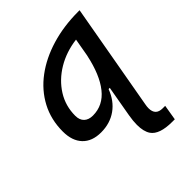

<svg xmlns="http://www.w3.org/2000/svg" viewBox="-210 -647 1006 1006"><g transform="rotate(-45 293.0 -143.5)"><path d="M177.7 10.3Q111.3 10.3 75 -27.8Q38.6 -65.9 38.6 -135.3Q38.6 -223.1 76.4 -294.7Q114.3 -366.2 182.4 -417Q250.5 -467.8 341.8 -495.1Q433.1 -522.5 540.5 -522.5H550.3L445.3 69.3Q442.4 84 442.4 96.2Q442.4 148.9 494.6 148.9H513.2L499 234.4H480.5Q385.7 234.4 356.4 191.4Q337.9 164.1 337.9 114.7Q337.9 85.9 344.2 49.8L374.5 -123H365.7Q341.8 -59.1 293 -24.4Q244.1 10.3 177.7 10.3ZM428.2 -426.8Q346.7 -416.5 282.2 -377.7Q217.8 -338.9 180.4 -279.5Q143.1 -220.2 143.1 -147.5Q143.1 -116.2 160.6 -99.4Q178.2 -82.5 209.5 -82.5Q285.2 -82.5 335.2 -145.3Q385.3 -208 410.2 -325.7V-324.7Z"/></g></svg>

Font: CaskaydiaCove NFP
Style: Italic
Weight: 400
Italic angle: -10°
Designer: Aaron Bell
Foundry: Saja Typeworks
Version: Version 2111.001; VTT 6.35;Nerd Fonts 3.1.1